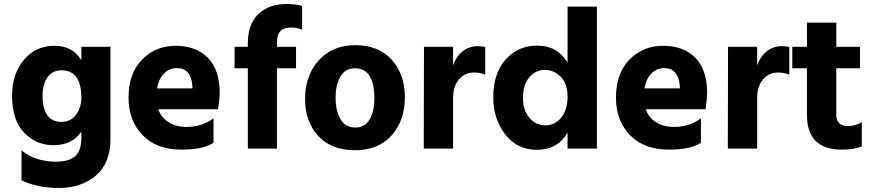

<svg xmlns="http://www.w3.org/2000/svg" viewBox="-20 -740 4341 956"><path d="M530 -49Q530 73 457 134.5Q384 196 274 196Q167 196 87 158V9Q157 65 259 65Q325 65 355 37Q385 9 385 -51V-85Q341 -17 245 -17Q161 -17 100.5 -79Q40 -141 40 -263Q40 -371 98.5 -441.5Q157 -512 252 -512Q342 -512 385 -440V-507H530ZM192 -262Q192 -199 216 -166Q240 -133 285 -133Q332 -133 358.5 -168.5Q385 -204 385 -254Q385 -390 286 -390Q242 -390 217 -356Q192 -322 192 -262Z M1043 -29Q991 5 884 5Q759 5 689.5 -67.5Q620 -140 620 -254Q620 -375 687.5 -443.5Q755 -512 854 -512Q956 -512 1015 -452.5Q1074 -393 1074 -275Q1074 -252 1066 -196H768Q783 -154 820 -131Q857 -108 909 -108Q986 -108 1043 -151ZM860 -401Q825 -401 798 -375.5Q771 -350 762 -300H938V-312Q931 -401 860 -401Z M1454 -400H1359V0H1214V-400H1148V-507H1214V-526Q1214 -618 1265.5 -669Q1317 -720 1408 -720Q1455 -720 1484 -710V-592Q1456 -603 1432 -603Q1395 -603 1377 -586Q1359 -569 1359 -526V-507H1454Z M1996 -256Q1996 -141 1930.5 -66.5Q1865 8 1748 8Q1629 8 1564 -63.5Q1499 -135 1499 -247Q1499 -364 1567 -439.5Q1635 -515 1748 -515Q1866 -515 1931 -442Q1996 -369 1996 -256ZM1749 -105Q1797 -105 1820.5 -145.5Q1844 -186 1844 -251Q1844 -400 1747 -400Q1699 -400 1675 -359Q1651 -318 1651 -253Q1651 -188 1675.5 -146.5Q1700 -105 1749 -105Z M2236 0H2090L2091 -507H2236V-413Q2250 -457 2282.5 -483.5Q2315 -510 2358 -510Q2382 -510 2396 -506V-368Q2372 -379 2341 -379Q2294 -379 2265 -344.5Q2236 -310 2236 -253Z M2584 -252Q2584 -191 2616 -153.5Q2648 -116 2694 -116Q2744 -116 2775 -155Q2806 -194 2806 -259Q2806 -322 2772.5 -357Q2739 -392 2693 -392Q2647 -392 2615.5 -355Q2584 -318 2584 -252ZM2952 0H2806V-79Q2755 6 2654 6Q2555 6 2495.5 -71Q2436 -148 2436 -255Q2436 -375 2498 -444Q2560 -513 2655 -513Q2754 -513 2806 -429V-707H2952Z M3470 -29Q3418 5 3311 5Q3186 5 3116.5 -67.5Q3047 -140 3047 -254Q3047 -375 3114.5 -443.5Q3182 -512 3281 -512Q3383 -512 3442 -452.5Q3501 -393 3501 -275Q3501 -252 3493 -196H3195Q3210 -154 3247 -131Q3284 -108 3336 -108Q3413 -108 3470 -151ZM3287 -401Q3252 -401 3225 -375.5Q3198 -350 3189 -300H3365V-312Q3358 -401 3287 -401Z M3750 0H3604L3605 -507H3750V-413Q3764 -457 3796.5 -483.5Q3829 -510 3872 -510Q3896 -510 3910 -506V-368Q3886 -379 3855 -379Q3808 -379 3779 -344.5Q3750 -310 3750 -253Z M4271 -11Q4234 5 4171 5Q3998 5 3998 -168V-400H3925V-507H3998V-627H4144V-507H4262V-400H4144V-167Q4144 -140 4159.5 -126Q4175 -112 4200 -112Q4240 -112 4271 -132Z"/></svg>

Font: Hind Guntur
Style: Bold
Weight: 700
Designer: Manushi Parikh, Hitesh Malaviya
Foundry: Indian Type Foundry
Version: Version 1.002;PS 1.0;hotconv 1.0.86;makeotf.lib2.5.63406; tt